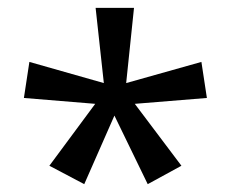

<svg xmlns="http://www.w3.org/2000/svg" viewBox="-20 -780 591 490"><path d="M322 -760 302 -568 494 -622 508 -530 324 -515 443 -357 357 -310 272 -485 195 -310 106 -357 223 -515 41 -530 55 -622 245 -568 224 -760Z"/></svg>

Font: Noto Music
Style: Regular
Weight: 400
Designer: Monotype Design Team, Benjamin Yang
Foundry: Monotype Imaging Inc.
Version: Version 2.002; ttfautohint (v1.8.4.7-5d5b)